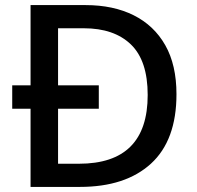

<svg xmlns="http://www.w3.org/2000/svg" viewBox="-20 -734 773 754"><path d="M316 -714Q425 -714 505 -674Q585 -634 629 -556.5Q673 -479 673 -364Q673 -183 573 -91.5Q473 0 294 0H100V-307H28V-399H100V-714ZM309 -623H208V-399H368V-307H208V-91H290Q560 -91 560 -361Q560 -496 494 -559.5Q428 -623 309 -623Z"/></svg>

Font: Noto Sans Arabic Med
Style: Regular
Weight: 500
Designer: Monotype Design Team, Nadine Chahine, Nizar Qandah and Khaled Hosny
Foundry: Monotype Imaging Inc.
Version: Version 2.012; ttfautohint (v1.8.4.7-5d5b)